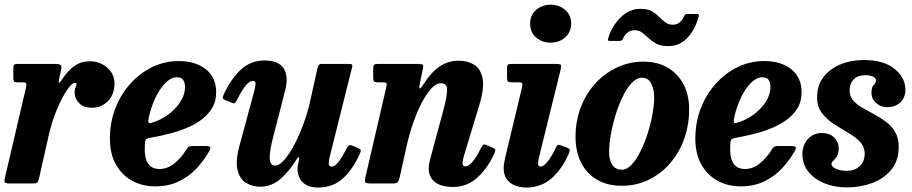

<svg xmlns="http://www.w3.org/2000/svg" viewBox="-21 -798 3968 835"><path d="M54.5 -520H216Q234.5 -520 241.5 -516Q248.5 -512 245 -495.5L237 -459Q233 -439.5 235.5 -437.8Q238 -436 250 -454Q275.5 -493 304 -512.2Q332.5 -531.5 370 -531.5Q413 -531.5 445 -504Q477 -476.5 477 -435Q477 -388.5 449 -359Q421 -329.5 378 -329.5Q342.5 -329.5 322.8 -349.8Q303 -370 303.5 -398Q303.5 -411.5 307.8 -418.8Q312 -426 312 -432Q312 -438 305.5 -438Q292 -438 270 -405.8Q248 -373.5 225.5 -319.5Q203 -265.5 189 -201L149.5 -26Q146 -10.5 142 -5.2Q138 0 119 0H22.5Q4 0 0.5 -4.5Q-3 -9 0 -23L91.5 -415Q95 -431.5 92.8 -435.8Q90.5 -440 74 -440H54.5Q42 -440 39.5 -444.5Q37 -449 37 -463.5V-502.5Q37 -512.5 40.5 -516.2Q44 -520 54.5 -520Z M457 -195Q457 -266.5 481 -327.8Q505 -389 546.8 -435Q588.5 -481 642.2 -506.8Q696 -532.5 756 -532.5Q829.5 -532.5 874.2 -496.8Q919 -461 919 -397.5Q919 -348.5 892.2 -314Q865.5 -279.5 822 -256.5Q778.5 -233.5 727.8 -219.8Q677 -206 629 -198Q617 -196 613 -190.2Q609 -184.5 609 -169Q605.5 -113.5 622 -88.2Q638.5 -63 672.5 -63Q707.5 -63 738 -87.8Q768.5 -112.5 791 -150Q795.5 -157.5 800.8 -160.2Q806 -163 819 -163H871Q889 -163 892.8 -158.8Q896.5 -154.5 889 -140.5Q866.5 -101 834 -66Q801.5 -31 756.8 -9.2Q712 12.5 654 12.5Q598 12.5 553.5 -12Q509 -36.5 483 -82.8Q457 -129 457 -195ZM639.5 -264.5Q676 -275 708.8 -298.5Q741.5 -322 762.5 -353.8Q783.5 -385.5 783.5 -420.5Q783.5 -438.5 775.8 -450.2Q768 -462 748 -462Q714 -462 679.8 -415Q645.5 -368 626.5 -289.5Q623 -273.5 624.5 -266.8Q626 -260 639.5 -264.5Z M952 -387.5Q984.5 -456.5 1027.2 -495.8Q1070 -535 1129 -535Q1191.5 -535 1213 -500Q1234.5 -465 1219.5 -406.5L1166.5 -200Q1152 -144.5 1152 -111.2Q1152 -78 1177 -78Q1193.5 -78 1214.8 -102Q1236 -126 1257.5 -166Q1279 -206 1297.2 -255Q1315.5 -304 1327 -354L1359.5 -500.5Q1361.5 -509.5 1365 -514.8Q1368.5 -520 1380 -520H1491Q1505.5 -520 1509.2 -518Q1513 -516 1510 -504.5L1412.5 -114.5Q1409 -101 1408.8 -87.2Q1408.5 -73.5 1421 -73.5Q1436 -73.5 1452 -95Q1468 -116.5 1487 -152.5Q1491.5 -161.5 1495.5 -165Q1499.5 -168.5 1510 -165L1534.5 -155Q1544.5 -151 1547 -146.5Q1549.5 -142 1544.5 -130.5Q1514 -62 1470.5 -22.2Q1427 17.5 1363 17.5Q1312.5 17.5 1290.5 -10.8Q1268.5 -39 1274 -78L1280 -105Q1281.5 -113.5 1278 -114Q1274.5 -114.5 1270 -106.5Q1237 -53 1198.5 -19.5Q1160 14 1110.5 14Q1077 14 1049 -2.5Q1021 -19 1011.5 -60.8Q1002 -102.5 1024.5 -179L1084.5 -401Q1087.5 -412.5 1090 -429.2Q1092.5 -446 1078.5 -446Q1063 -446 1046.2 -424.5Q1029.5 -403 1009 -362.5Q1004.5 -353 1001 -350Q997.5 -347 986.5 -351.5L958 -363Q948 -367 947.8 -371.8Q947.5 -376.5 952 -387.5Z M1624.5 -520H1795Q1814 -520 1817.5 -516.2Q1821 -512.5 1818 -497L1805.5 -438Q1800.5 -414 1804.2 -413Q1808 -412 1822 -433.5Q1854 -483.5 1890.8 -508.8Q1927.5 -534 1975 -534Q2012.5 -534 2041 -516.5Q2069.5 -499 2077.8 -456.8Q2086 -414.5 2063.5 -341L1996 -118Q1994 -111.5 1992.2 -102Q1990.5 -92.5 1990.5 -89Q1990.5 -74.5 2002.5 -74.5Q2017 -74.5 2034.8 -95.5Q2052.5 -116.5 2070 -153Q2076 -164 2080 -167.8Q2084 -171.5 2093.5 -167.5L2122 -155.5Q2132 -151 2132.8 -146Q2133.5 -141 2127.5 -127Q2097 -63 2053 -24Q2009 15 1950 15Q1897.5 15 1870.5 -6.2Q1843.5 -27.5 1843.5 -64.5Q1843.5 -74.5 1845.5 -86.8Q1847.5 -99 1850.5 -108.5L1907.5 -320Q1922.5 -376 1923.2 -406Q1924 -436 1896 -436Q1876 -436 1854.5 -412.8Q1833 -389.5 1813 -350.8Q1793 -312 1776.2 -264.2Q1759.5 -216.5 1748.5 -167.5L1717 -26Q1713.5 -11.5 1708.8 -5.8Q1704 0 1686 0H1596.5Q1572 0 1568 -4.8Q1564 -9.5 1568.5 -28.5L1659 -419Q1662.5 -433.5 1659 -436.8Q1655.5 -440 1641.5 -440H1621Q1608 -440 1605 -445Q1602 -450 1602 -464V-497Q1602 -512.5 1606 -516.2Q1610 -520 1624.5 -520Z M2284.5 -695Q2284.5 -733 2310.8 -755.2Q2337 -777.5 2373.5 -777.5Q2410.5 -777.5 2436.8 -755.2Q2463 -733 2463 -695Q2462 -657 2436.2 -634.8Q2410.5 -612.5 2373.5 -612.5Q2337 -612.5 2310.8 -634.8Q2284.5 -657 2284.5 -695ZM2416.5 -492.5 2323.5 -115.5Q2322 -110.5 2320.5 -101Q2319 -91.5 2319 -88Q2319 -73.5 2330 -73.5Q2343 -73.5 2360.5 -95.2Q2378 -117 2395 -152.5Q2400 -163.5 2403.8 -167Q2407.5 -170.5 2419 -165.5L2447 -155Q2457.5 -150.5 2456.8 -143.8Q2456 -137 2451 -125.5Q2419 -56.5 2374.2 -19.5Q2329.5 17.5 2269 17.5Q2223.5 17.5 2196.5 -4.2Q2169.5 -26 2169.5 -66.5Q2169.5 -76.5 2171.8 -90.8Q2174 -105 2176.5 -114.5L2249 -417Q2252 -431.5 2249.8 -435.8Q2247.5 -440 2233 -440H2206Q2191.5 -440 2187.8 -443.8Q2184 -447.5 2184 -462V-501.5Q2184 -514 2188.5 -517Q2193 -520 2205 -520H2393Q2415 -520 2418 -515.8Q2421 -511.5 2416.5 -492.5Z M2482 -201.5Q2482 -273 2505.5 -333.2Q2529 -393.5 2570.2 -437.5Q2611.5 -481.5 2664.8 -505.8Q2718 -530 2777 -530Q2838 -530 2882.8 -503.8Q2927.5 -477.5 2951.8 -431Q2976 -384.5 2976 -323.5Q2976 -251.5 2953.2 -190.5Q2930.5 -129.5 2890.2 -84.5Q2850 -39.5 2797 -14.8Q2744 10 2684 10Q2619 10 2573.8 -17.5Q2528.5 -45 2505.2 -92.8Q2482 -140.5 2482 -201.5ZM2628 -136.5Q2628 -100.5 2642.2 -80.2Q2656.5 -60 2684 -60Q2705.5 -60 2725.8 -81.8Q2746 -103.5 2763.8 -138.8Q2781.5 -174 2795 -216Q2808.5 -258 2816.2 -299.5Q2824 -341 2824 -374Q2824 -410.5 2811 -435.2Q2798 -460 2771 -460Q2747.5 -460 2726.2 -437.2Q2705 -414.5 2687 -377.5Q2669 -340.5 2655.8 -297Q2642.5 -253.5 2635.2 -211.2Q2628 -169 2628 -136.5ZM2885.5 -597.5Q2850 -597.5 2830.8 -609.2Q2811.5 -621 2797 -634.5Q2783.5 -647 2771 -656.8Q2758.5 -666.5 2738 -666.5Q2720 -666.5 2707 -655.5Q2694 -644.5 2687 -627Q2682 -620 2673 -620H2632Q2623 -620 2622.8 -623.8Q2622.5 -627.5 2625 -635Q2635 -667 2654.8 -695.2Q2674.5 -723.5 2702 -741.5Q2729.5 -759.5 2763 -759.5Q2798.5 -759.5 2816.2 -748Q2834 -736.5 2847.5 -722.5Q2859.5 -710.5 2873.2 -700.5Q2887 -690.5 2905 -690.5Q2937.5 -690.5 2953 -726Q2956 -731.5 2958.2 -734.2Q2960.5 -737 2967.5 -737H3010.5Q3017 -737 3018 -734.5Q3019 -732 3017.5 -726Q3003 -670.5 2969 -634Q2935 -597.5 2885.5 -597.5Z M3003 -195Q3003 -266.5 3027 -327.8Q3051 -389 3092.8 -435Q3134.5 -481 3188.2 -506.8Q3242 -532.5 3302 -532.5Q3375.5 -532.5 3420.2 -496.8Q3465 -461 3465 -397.5Q3465 -348.5 3438.2 -314Q3411.5 -279.5 3368 -256.5Q3324.5 -233.5 3273.8 -219.8Q3223 -206 3175 -198Q3163 -196 3159 -190.2Q3155 -184.5 3155 -169Q3151.5 -113.5 3168 -88.2Q3184.5 -63 3218.5 -63Q3253.5 -63 3284 -87.8Q3314.5 -112.5 3337 -150Q3341.5 -157.5 3346.8 -160.2Q3352 -163 3365 -163H3417Q3435 -163 3438.8 -158.8Q3442.5 -154.5 3435 -140.5Q3412.5 -101 3380 -66Q3347.5 -31 3302.8 -9.2Q3258 12.5 3200 12.5Q3144 12.5 3099.5 -12Q3055 -36.5 3029 -82.8Q3003 -129 3003 -195ZM3185.5 -264.5Q3222 -275 3254.8 -298.5Q3287.5 -322 3308.5 -353.8Q3329.5 -385.5 3329.5 -420.5Q3329.5 -438.5 3321.8 -450.2Q3314 -462 3294 -462Q3260 -462 3225.8 -415Q3191.5 -368 3172.5 -289.5Q3169 -273.5 3170.5 -266.8Q3172 -260 3185.5 -264.5Z M3739.5 -129Q3739.5 -160 3718.8 -181.5Q3698 -203 3667 -221Q3636 -239 3605.2 -259Q3574.5 -279 3553.5 -306.5Q3532.5 -334 3532.5 -375Q3532.5 -427 3560.5 -463.2Q3588.5 -499.5 3634.5 -518.2Q3680.5 -537 3735 -537Q3821.5 -537 3869 -498.8Q3916.5 -460.5 3916.5 -407.5Q3916.5 -373.5 3894.5 -352.8Q3872.5 -332 3837 -332Q3809 -332 3788.8 -350.5Q3768.5 -369 3769 -395Q3769 -418.5 3778.5 -427.8Q3788 -437 3788.5 -449Q3788.5 -459 3775.2 -465Q3762 -471 3743 -471Q3710 -471 3692 -453Q3674 -435 3674 -405Q3674 -379 3689.2 -361.2Q3704.5 -343.5 3728.8 -329.5Q3753 -315.5 3780.5 -301Q3808 -286.5 3832.2 -268.2Q3856.5 -250 3872 -223.8Q3887.5 -197.5 3887.5 -159.5Q3887.5 -100 3855.8 -60.8Q3824 -21.5 3772.5 -2.2Q3721 17 3662 17Q3608.5 17 3564.8 -0.8Q3521 -18.5 3494.8 -51Q3468.5 -83.5 3468.5 -127.5Q3468.5 -167 3492.2 -193.2Q3516 -219.5 3553.5 -219.5Q3586 -219.5 3606.2 -200.5Q3626.5 -181.5 3626.5 -152Q3626 -129.5 3618.2 -117.5Q3610.5 -105.5 3602.8 -99Q3595 -92.5 3595 -85Q3595 -73 3614.2 -64Q3633.5 -55 3664 -55Q3695 -55 3717 -74.8Q3739 -94.5 3739.5 -129Z"/></svg>

Font: Besley* Narrow
Style: Bold Italic
Weight: 700
Width: 4
Italic angle: -13°
Designer: Owen Earl
Foundry: indestructible type*
Version: Version 3.000; ttfautohint (v1.8.3)